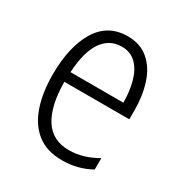

<svg xmlns="http://www.w3.org/2000/svg" viewBox="-136 -644 716 755"><g transform="rotate(30 222.5 -266.0)"><path d="M230 -542Q288 -542 325.5 -509.5Q363 -477 380.5 -422.5Q398 -368 398 -303V-262H103Q104 -152 141 -95Q178 -38 252 -38Q316 -38 379 -75V-23Q350 -7 318 1.5Q286 10 248 10Q180 10 136 -24Q92 -58 70.5 -120Q49 -182 49 -264Q49 -391 95 -466.5Q141 -542 230 -542ZM230 -495Q175 -495 142.5 -448Q110 -401 105 -307H345Q345 -359 333 -402Q321 -445 295.5 -470Q270 -495 230 -495Z"/></g></svg>

Font: Noto Sans Gujarati UI Condensed Light
Style: Regular
Weight: 300
Width: 3
Designer: Jelle Bosma - Monotype Design Team, Universal Thirst
Foundry: Monotype Imaging Inc.
Version: Version 2.106; ttfautohint (v1.8.4.7-5d5b)